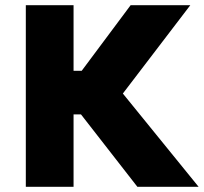

<svg xmlns="http://www.w3.org/2000/svg" viewBox="-20 -720 786 740"><path d="M509.5 0 229.5 -359.5 483.5 -700H713.5L453.5 -359.5L745.5 0ZM79.5 0V-700H263.5V-447H396.5V-279H263.5V0Z"/></svg>

Font: Geologica Roman ExtraBold
Style: Regular
Weight: 800
Designer: Sindre Bremnes, Frode Helland
Foundry: Monokrom Skriftforlag AS
Version: Version 1.010;gftools[0.9.28]